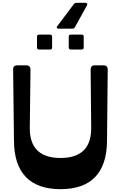

<svg xmlns="http://www.w3.org/2000/svg" viewBox="-20 -1326 856 1360"><path d="M395 -1123H493C501 -1123 507 -1126 511 -1134L596 -1288C602 -1298 597 -1306 586 -1306H521C513 -1306 508 -1303 503 -1297L386 -1141C378 -1131 382 -1123 395 -1123ZM257 -975H334C344 -975 349 -980 349 -990V-1066C349 -1076 344 -1081 334 -1081H257C247 -1081 242 -1076 242 -1066V-990C242 -980 247 -975 257 -975ZM482 -975H558C568 -975 573 -980 573 -990V-1066C573 -1076 568 -1081 558 -1081H482C472 -1081 467 -1076 467 -1066V-990C467 -980 472 -975 482 -975ZM409 14C625 14 736 -102 738 -326L743 -834C743 -852 734 -863 715 -863H650C631 -863 622 -852 622 -833L626 -420C627 -282 558 -207 409 -207C259 -207 190 -282 191 -420L196 -833C196 -852 186 -863 167 -863H101C82 -863 73 -853 73 -834L79 -326C81 -102 192 14 409 14Z"/></svg>

Font: OpenDyslexic3
Style: Regular
Weight: 400
Designer: Abelardo Gonzalez
Version: Version 3.001;PS 003.001;hotconv 1.0.88;makeotf.lib2.5.64775